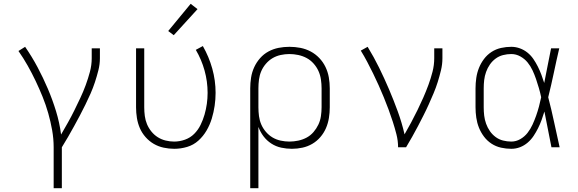

<svg xmlns="http://www.w3.org/2000/svg" viewBox="-20 -774 3040 1009"><path d="M262 215V0Q262 -45 254 -90Q246 -135 233.5 -179Q221 -223 204 -265Q187 -307 167.5 -348Q148 -389 125.5 -429Q103 -469 77 -506L112 -528Q148 -476 177.5 -420.5Q207 -365 231.5 -307.5Q256 -250 274.5 -189.5Q293 -129 301 -67Q319 -98 337 -130Q355 -162 371 -194.5Q387 -227 402.5 -260Q418 -293 430.5 -327Q443 -361 452.5 -396.5Q462 -432 462 -468V-520H505V-468Q505 -436 497 -404.5Q489 -373 479 -342.5Q469 -312 456 -282.5Q443 -253 429 -224.5Q415 -196 400 -167.5Q385 -139 369.5 -111Q354 -83 338 -55Q322 -27 305 0V215Z M896 8Q868 8 840 2Q812 -4 788 -18Q764 -32 745 -53.5Q726 -75 715 -100.5Q704 -126 699.5 -154Q695 -182 695 -210V-520H738V-210Q738 -187 741 -164.5Q744 -142 752.5 -121.5Q761 -101 775.5 -83Q790 -65 809 -53Q828 -41 850.5 -35.5Q873 -30 895 -30Q924 -30 952 -40Q980 -50 1000.5 -70.5Q1021 -91 1034 -117.5Q1047 -144 1055 -172Q1063 -200 1067 -228.5Q1071 -257 1071 -286Q1071 -346 1055 -403.5Q1039 -461 1009 -512L1046 -532Q1078 -476 1095.5 -413.5Q1113 -351 1113 -286Q1113 -252 1108 -218Q1103 -184 1093 -151Q1083 -118 1065.5 -88Q1048 -58 1022.5 -35Q997 -12 963.5 -2Q930 8 896 8ZM893 -589 864 -611 982 -754 1018 -726Z M1295 215V-310Q1295 -338 1299.5 -366.5Q1304 -395 1316 -421Q1328 -447 1347 -468.5Q1366 -490 1391 -503.5Q1416 -517 1444 -522.5Q1472 -528 1501 -528Q1530 -528 1558.5 -522.5Q1587 -517 1612.5 -503.5Q1638 -490 1658 -469Q1678 -448 1690.5 -422Q1703 -396 1708 -367.5Q1713 -339 1713 -310V-210Q1713 -182 1708.5 -154Q1704 -126 1693 -100.5Q1682 -75 1663.5 -53.5Q1645 -32 1621 -18Q1597 -4 1569.5 2Q1542 8 1514 8Q1486 8 1458 2Q1430 -4 1406 -19.5Q1382 -35 1365 -57.5Q1348 -80 1338 -107V215ZM1501 -30Q1524 -30 1547.5 -35Q1571 -40 1591.5 -51Q1612 -62 1627.5 -80Q1643 -98 1653 -119Q1663 -140 1666.5 -163.5Q1670 -187 1670 -210V-310Q1670 -333 1666.5 -356.5Q1663 -380 1653.5 -401Q1644 -422 1628 -440Q1612 -458 1591.5 -469Q1571 -480 1547.5 -485Q1524 -490 1501 -490Q1478 -490 1455 -485Q1432 -480 1412.5 -468.5Q1393 -457 1377.5 -439Q1362 -421 1353 -400Q1344 -379 1341 -356Q1338 -333 1338 -310V-210Q1338 -187 1341 -164Q1344 -141 1353 -120Q1362 -99 1377.5 -81Q1393 -63 1412.5 -51.5Q1432 -40 1455 -35Q1478 -30 1501 -30Z M2072 0Q2072 -34 2063.5 -67.5Q2055 -101 2044.5 -133.5Q2034 -166 2022 -198.5Q2010 -231 1997 -262.5Q1984 -294 1970 -325.5Q1956 -357 1941 -387.5Q1926 -418 1910 -448.5Q1894 -479 1876 -508L1912 -528Q1945 -474 1972.5 -418Q2000 -362 2024.5 -304.5Q2049 -247 2070.5 -188Q2092 -129 2106 -68Q2124 -99 2141 -131Q2158 -163 2174 -195.5Q2190 -228 2204.5 -261Q2219 -294 2231.5 -328Q2244 -362 2253 -397Q2262 -432 2262 -468V-520H2305V-468Q2305 -436 2297.5 -405Q2290 -374 2280.5 -343.5Q2271 -313 2258.5 -283.5Q2246 -254 2233 -225Q2220 -196 2205.5 -167.5Q2191 -139 2176.5 -111Q2162 -83 2146 -55Q2130 -27 2114 0Z M2667 8Q2640 8 2613 2Q2586 -4 2563 -19Q2540 -34 2523.5 -56Q2507 -78 2497 -103Q2487 -128 2483 -155.5Q2479 -183 2479 -210V-310Q2479 -337 2483 -364.5Q2487 -392 2497 -417Q2507 -442 2523.5 -464Q2540 -486 2563 -501Q2586 -516 2613 -522Q2640 -528 2667 -528Q2690 -528 2712 -520Q2734 -512 2752 -497.5Q2770 -483 2783 -464Q2796 -445 2806.5 -424Q2817 -403 2825 -381.5Q2833 -360 2840 -338Q2849 -384 2858 -429.5Q2867 -475 2876 -520H2919Q2904 -456 2890.5 -391.5Q2877 -327 2861 -263Q2878 -198 2892 -132Q2906 -66 2921 0H2878Q2869 -47 2859.5 -94Q2850 -141 2841 -188Q2834 -165 2826 -143Q2818 -121 2807.5 -100Q2797 -79 2784 -59.5Q2771 -40 2753 -24.5Q2735 -9 2713 -0.5Q2691 8 2667 8ZM2667 -30Q2692 -30 2714.5 -43Q2737 -56 2752.5 -76Q2768 -96 2778.5 -119Q2789 -142 2797.5 -166Q2806 -190 2812.5 -214.5Q2819 -239 2824 -263Q2819 -287 2812 -311Q2805 -335 2797 -358.5Q2789 -382 2778.5 -404.5Q2768 -427 2752.5 -446Q2737 -465 2714.5 -477.5Q2692 -490 2667 -490Q2645 -490 2623.5 -484.5Q2602 -479 2584.5 -466Q2567 -453 2554.5 -435Q2542 -417 2534.5 -396Q2527 -375 2524.5 -353.5Q2522 -332 2522 -310V-210Q2522 -188 2524.5 -166.5Q2527 -145 2534.5 -124Q2542 -103 2554.5 -85Q2567 -67 2584.5 -54Q2602 -41 2623.5 -35.5Q2645 -30 2667 -30Z"/></svg>

Font: Zed Sans Extralight Extended
Style: Regular
Weight: 200
Width: 7
Designer: Belleve Invis
Foundry: Belleve Invis
Version: Version 1.0.0; ttfautohint (v1.8.4)